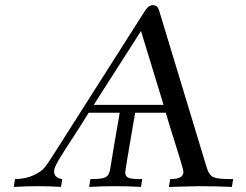

<svg xmlns="http://www.w3.org/2000/svg" viewBox="-20 -736 968 756"><path d="M34.2 0 39.1 -30.8Q82 -31.7 112.1 -45.9Q142.1 -60.1 154.1 -74.5Q166 -88.9 184.1 -117.2L549.8 -691.9Q564.9 -715.8 582 -715.8Q586.9 -715.8 591.6 -713.9Q596.2 -711.9 598.6 -709.5Q601.1 -707 603.5 -701.9Q606 -696.8 606.9 -693.8Q607.9 -690.9 609.9 -683.3Q611.8 -675.8 612.8 -673.8L794.9 -73.2Q803.7 -45.4 821.3 -38.1Q838.9 -30.8 889.2 -30.8H897.9L893.1 0Q827.1 -2.9 762.2 -2.9Q750 -2.9 645 0L649.9 -29.8L650.9 -30.8Q701.7 -30.8 702.1 -58.1Q702.1 -65.9 691.2 -102.5Q680.2 -139.2 662.1 -196Q644 -252.9 632.8 -292H512.2Q473.1 -66.9 473.1 -57.1Q473.1 -42 485.1 -36.4Q497.1 -30.8 530.8 -30.8H540L535.2 0Q484.4 -2.9 433.1 -2.9Q381.8 -2.9 331.1 0L335.9 -30.8H339.8Q381.8 -30.8 396 -38.3Q410.2 -45.9 414.1 -71.8Q423.8 -130.9 431.4 -176.5Q439 -222.2 442.4 -240.5Q445.8 -258.8 448 -272Q450.2 -285.2 451.2 -292H329.1Q304.2 -251 266.6 -193.6Q229 -136.2 210.9 -105.7Q192.9 -75.2 192.9 -62Q192.9 -35.2 225.1 -30.8L220.2 0Q176.3 -2.9 131.8 -2.9Q84 -2.9 34.2 0ZM349.1 -323.2H624L535.2 -613.8Z"/></svg>

Font: CMU Serif Extra
Style: RomanSlanted
Weight: 500
Italic angle: -9.46001°
Version: Version 0.7.0